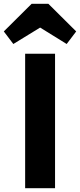

<svg xmlns="http://www.w3.org/2000/svg" viewBox="-64 -988 420 1008"><path d="M68 0V-706H225V0ZM6 -757 -44 -823 102 -968H190L336 -823L286 -757L89 -879H205Z"/></svg>

Font: Outfit-Bold
Style: Bold
Weight: 700
Designer: Rodrigo Fuenzalida
Foundry: fragTYPE
Version: Version 1.000